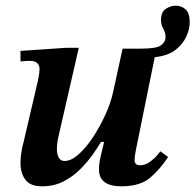

<svg xmlns="http://www.w3.org/2000/svg" viewBox="-20 -644 687 675"><path d="M128 11Q86 11 69 -12.5Q52 -36 52 -71Q52 -88 55 -108Q58 -128 63 -145L113 -359Q113 -359 116 -374.5Q119 -390 119 -402Q119 -414 111 -422Q103 -430 85 -430Q73 -430 64.5 -429Q56 -428 52 -428V-465L213 -476H257L186 -166Q184 -159 182 -145.5Q180 -132 180 -121Q180 -102 186.5 -90Q193 -78 207 -78Q230 -78 256.5 -101.5Q283 -125 307.5 -162.5Q332 -200 351 -242Q370 -284 378 -322L411 -473H476Q531 -473 546.5 -485Q562 -497 562 -513Q562 -529 554 -543Q546 -557 546 -574Q546 -602 563 -613Q580 -624 598 -624Q618 -624 632.5 -611Q647 -598 647 -565Q647 -543 635.5 -516.5Q624 -490 597.5 -469Q571 -448 524 -443L459 -123Q459 -123 456 -107Q453 -91 453 -80Q453 -74 457 -68.5Q461 -63 473 -63Q490 -63 505.5 -74Q521 -85 531.5 -97Q542 -109 544 -112L571 -92Q543 -49 507.5 -19Q472 11 407 11Q328 11 328 -48Q328 -70 333.5 -92.5Q339 -115 346 -145H335Q324 -126 305.5 -100Q287 -74 261.5 -48.5Q236 -23 203 -6Q170 11 128 11Z"/></svg>

Font: STIX Two Text SemiBold
Style: Italic
Weight: 600
Italic angle: -12°
Designer: Ross Mills, John Hudson & Paul Hanslow, Tiro Typeworks Ltd; with prior portions MicroPress Inc. and Coen Hoffman, Elsevi
Foundry: Tiro Typeworks Ltd
Version: Version 2.13 b171